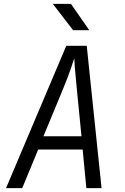

<svg xmlns="http://www.w3.org/2000/svg" viewBox="-20 -965 640 985"><path d="M94 0H11L320 -730H425L501 0H423L404 -198H176ZM203 -266H398L374 -510Q361 -642 361 -666Q359 -660 345 -618Q331 -576 304 -510ZM438 -810H355L251 -945H344Z"/></svg>

Font: JetBrains Mono Semi Light
Style: Italic
Weight: 350
Italic angle: -9°
Monospace: yes
Designer: Philipp Nurullin, Konstantin Bulenkov
Foundry: JetBrains
Version: 2.002